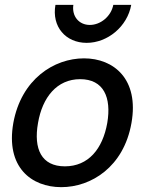

<svg xmlns="http://www.w3.org/2000/svg" viewBox="-20 -757 634 793"><path d="M233 16C356 16 491 -67 523 -249C555 -430 450 -516 327 -516C203 -516 68 -430 35 -249C3 -67 109 16 233 16ZM137 -249C155 -355 215 -430 311 -430C408 -430 441 -355 423 -249C404 -142 345 -70 248 -70C151 -70 118 -142 137 -249ZM209 -737C193 -647 251 -580 338 -580C424 -580 506 -647 522 -737H448C439 -690 396 -654 351 -654C306 -654 276 -690 283 -737Z"/></svg>

Font: Uncut Sans Medium
Style: Italic
Weight: 500
Italic angle: -10°
Designer: Kasper Nordkvist
Foundry: Uncut Type
Version: Version 1.111;FEAKit 1.0